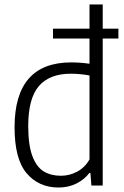

<svg xmlns="http://www.w3.org/2000/svg" viewBox="-20 -828 552 857"><path d="M508.5 -656H438.5V0H388L383.5 -56H379Q356.5 -26.5 321 -8.8Q285.5 9 241.5 9Q153 9 99 -54.5Q45 -118 45 -259.5Q45 -549.5 298 -549.5Q337.5 -549.5 379.5 -543.5V-656H216.5V-700H379.5V-808H438.5V-700H508.5ZM379.5 -491Q362.5 -494.5 339.5 -496.8Q316.5 -499 296.5 -499Q201 -499 153.5 -443.8Q106 -388.5 106 -265.5Q106 -180.5 124.5 -131.5Q143 -82.5 175 -63Q207 -43.5 252 -43.5Q290.5 -43.5 324.8 -62Q359 -80.5 379.5 -116Z"/></svg>

Font: Encode Sans Semi Condensed Light
Style: Regular
Weight: 300
Width: 4
Designer: Multiple Designers
Foundry: Impallari Type
Version: Version 2.000